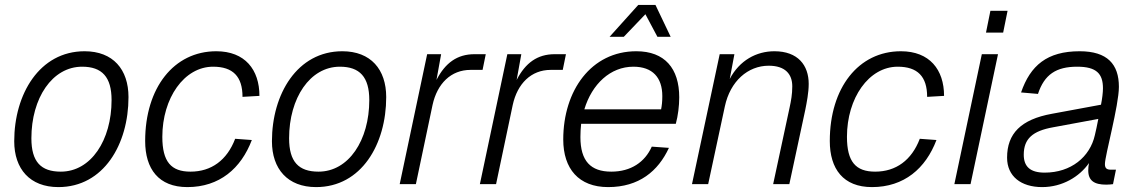

<svg xmlns="http://www.w3.org/2000/svg" viewBox="-20 -751 4645 783"><path d="M218 12C403 12 504 -163 504 -355C504 -468 441 -542 325 -542C141 -542 38 -367 38 -175C38 -62 102 12 218 12ZM228 -51C147 -51 108 -91 108 -187C108 -351 193 -479 315 -479C396 -479 435 -437 435 -343C435 -179 351 -51 228 -51Z M744 12C875 12 963 -64 1007 -180L939 -185C906 -98 842 -51 757 -51C678 -51 642 -91 642 -193C642 -351 731 -479 849 -479C930 -479 969 -439 969 -356L1038 -360C1038 -467 979 -542 862 -542C689 -542 572 -393 572 -176C572 -62 627 12 744 12Z M1269 12C1454 12 1555 -163 1555 -355C1555 -468 1492 -542 1376 -542C1192 -542 1089 -367 1089 -175C1089 -62 1153 12 1269 12ZM1279 -51C1198 -51 1159 -91 1159 -187C1159 -351 1244 -479 1366 -479C1447 -479 1486 -437 1486 -343C1486 -179 1402 -51 1279 -51Z M1610 0H1676L1744 -323C1763 -410 1819 -466 1899 -466H1948L1961 -530H1915C1845 -530 1796 -495 1760 -425L1779 -530H1722Z M1937 0H2003L2071 -323C2090 -410 2146 -466 2226 -466H2275L2288 -530H2242C2172 -530 2123 -495 2087 -425L2106 -530H2049Z M2466 -601H2524L2612 -693L2661 -601H2715L2653 -731H2583ZM2460 12C2586 12 2664 -53 2708 -148L2638 -153C2610 -90 2553 -51 2473 -51C2389 -51 2347 -94 2347 -192C2347 -210 2348 -228 2350 -246H2736C2745 -279 2750 -319 2750 -354C2750 -472 2691 -542 2575 -542C2391 -542 2277 -382 2277 -182C2277 -63 2340 12 2460 12ZM2563 -479C2641 -479 2681 -435 2681 -359C2681 -336 2679 -320 2676 -305H2363C2394 -408 2469 -479 2563 -479Z M2802 0H2868L2936 -317C2958 -420 3030 -483 3115 -483C3182 -483 3211 -449 3211 -399C3211 -366 3206 -340 3200 -312L3133 0H3199L3264 -303C3270 -333 3278 -373 3278 -409C3278 -485 3234 -542 3138 -542C3065 -542 2996 -505 2956 -429L2975 -530H2915Z M3536 12C3667 12 3755 -64 3799 -180L3731 -185C3698 -98 3634 -51 3549 -51C3470 -51 3434 -91 3434 -193C3434 -351 3523 -479 3641 -479C3722 -479 3761 -439 3761 -356L3830 -360C3830 -467 3771 -542 3654 -542C3481 -542 3364 -393 3364 -176C3364 -62 3419 12 3536 12Z M4001 -618H4071L4089 -707H4019ZM3872 0H3938L4050 -530H3984Z M4418 -56C4418 -14 4443 2 4491 2C4501 2 4512 1 4519 0L4531 -59H4511C4494 -59 4486 -64 4486 -82C4486 -116 4543 -321 4543 -397C4543 -489 4496 -542 4383 -542C4250 -542 4182 -484 4144 -374L4213 -368C4239 -447 4287 -479 4373 -479C4452 -479 4478 -450 4478 -391C4478 -374 4475 -349 4470 -324L4270 -287C4143 -264 4087 -206 4087 -108C4087 -32 4144 12 4230 12C4312 12 4382 -30 4421 -86C4419 -76 4418 -65 4418 -56ZM4155 -120C4155 -185 4191 -217 4275 -232L4459 -266C4454 -240 4449 -216 4445 -200C4425 -111 4348 -47 4240 -47C4181 -47 4155 -72 4155 -120Z"/></svg>

Font: Geist Light
Style: Italic
Weight: 300
Italic angle: -12°
Designer: Basement.studio, Andrés Briganti, Mateo Zaragoza
Foundry: Basement.studio, Vercel, Andrés Briganti, Guido Ferreyra, Mateo Zaragoza
Version: Version 1.500